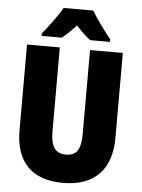

<svg xmlns="http://www.w3.org/2000/svg" viewBox="-61 -975 762 1032"><g transform="rotate(5 319.5 -458.5)"><path d="M400 -927H240C219 -889 165 -816 135 -781V-767H243C266 -783 289 -807 320 -840C349 -808 373 -784 398 -767H504V-781C466 -828 426 -882 400 -927ZM578 -255V-714H401V-262C401 -175 377 -143 320 -143C266 -143 238 -176 238 -261V-714H61V-251C61 -79 152 10 317 10C488 10 578 -85 578 -255Z"/></g></svg>

Font: Noto Sans Georgian Condensed Black
Style: Regular
Weight: 900
Width: 3
Designer: Monotype Design Team, Akaki Razmadze
Foundry: Google LLC
Version: Version 2.005